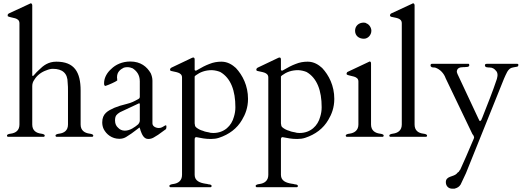

<svg xmlns="http://www.w3.org/2000/svg" viewBox="-20 -823 3143 1155"><path d="M387 -326C389 -309 389 -292 389 -273V-74C389 -38 366 -23 337 -19C328 -18 314 -15 314 -8C314 -3 316 -1 319 0H536C539 -1 541 -3 541 -8C541 -15 527 -18 519 -19C489 -23 465 -38 465 -74V-278C465 -390 427 -452 319 -452C270 -452 240 -428 215 -403C205 -394 195 -384 186 -373C184 -371 183 -369 181 -368C181 -367 179 -366 177 -366C175 -366 174 -368 174 -371V-792C173 -799 170 -803 165 -803C164 -803 163 -803 162 -802L158 -800L33 -742C30 -740 29 -738 27 -736C27 -735 26 -733 26 -732C26 -729 27 -726 27 -725C51 -713 97 -719 97 -683V-74C97 -38 74 -23 45 -19C36 -18 22 -15 22 -8C22 -3 24 -1 27 0H244C247 -1 249 -3 249 -8C249 -15 235 -18 227 -19C197 -23 174 -38 174 -74V-305C174 -319 178 -332 187 -344C202 -369 229 -390 259 -400C273 -406 286 -409 298 -409C356 -409 387 -382 387 -326Z M897 -81V-338C897 -353 893 -368 887 -382C864 -422 826 -453 764 -453C715 -453 675 -434 649 -408C627 -389 606 -358 606 -322C606 -319 607 -315 607 -312C609 -308 611 -306 614 -306C625 -310 642 -316 654 -322C664 -327 680 -334 686 -340L685 -342V-348C684 -351 684 -353 684 -355V-359C684 -391 705 -406 725 -416C733 -418 739 -419 745 -419C758 -419 769 -416 778 -412C802 -396 821 -373 821 -334V-240C821 -238 821 -236 819 -234C819 -231 815 -229 810 -226C788 -214 772 -205 743 -198C713 -191 689 -183 669 -175C629 -157 595 -140 595 -87C595 -72 598 -58 604 -46C620 -15 653 12 698 12C732 12 746 -5 771 -20C784 -30 800 -41 819 -56C820 -56 821 -54 821 -52C823 -48 824 -44 825 -39C833 -18 843 13 872 13C898 13 911 -1 931 -12C942 -20 955 -29 971 -41C979 -45 981 -49 981 -60V-66C980 -68 979 -69 976 -69C974 -69 972 -68 970 -66C960 -61 952 -53 936 -53C917 -53 897 -63 897 -81ZM672 -97C672 -112 674 -122 680 -130L689 -139C693 -142 697 -145 702 -148L815 -201C816 -202 816 -202 817 -202C820 -201 821 -199 821 -196V-97C821 -90 817 -82 811 -75C792 -59 763 -37 731 -37C714 -37 700 -44 691 -54C680 -63 672 -78 672 -97Z M1235 286C1229 284 1223 283 1215 282C1184 277 1151 266 1151 229V20C1151 11 1151 2 1161 2C1192 8 1214 13 1249 13C1266 13 1282 11 1297 6C1358 -14 1406 -50 1436 -102C1456 -135 1472 -176 1472 -228C1472 -308 1439 -371 1399 -414C1378 -433 1350 -452 1312 -452C1287 -452 1263 -448 1239 -438C1217 -430 1192 -417 1165 -401C1163 -399 1160 -398 1157 -398C1156 -398 1154 -398 1153 -400C1152 -400 1151 -402 1151 -403V-465C1151 -473 1148 -477 1143 -477C1140 -477 1138 -476 1135 -475L1011 -416C1008 -414 1005 -412 1005 -410C1003 -409 1003 -407 1003 -406C1003 -402 1004 -400 1005 -398C1006 -398 1008 -397 1010 -396C1035 -389 1075 -389 1075 -357V229C1075 264 1052 280 1022 284C1013 285 999 288 999 295C999 300 1001 302 1004 303H1248C1251 302 1253 300 1253 295C1253 289 1243 286 1235 286ZM1156 -368C1157 -370 1157 -370 1158 -370C1184 -389 1214 -401 1255 -401C1274 -400 1290 -396 1305 -390C1369 -353 1396 -277 1396 -178C1396 -158 1393 -139 1387 -120C1373 -67 1330 -23 1263 -23C1259 -23 1254 -24 1247 -24C1231 -29 1215 -29 1201 -36C1185 -40 1171 -48 1161 -56C1152 -63 1153 -69 1151 -81V-363C1152 -364 1155 -368 1156 -368Z M1754 286C1748 284 1742 283 1734 282C1703 277 1670 266 1670 229V20C1670 11 1670 2 1680 2C1711 8 1733 13 1768 13C1785 13 1801 11 1816 6C1877 -14 1925 -50 1955 -102C1975 -135 1991 -176 1991 -228C1991 -308 1958 -371 1918 -414C1897 -433 1869 -452 1831 -452C1806 -452 1782 -448 1758 -438C1736 -430 1711 -417 1684 -401C1682 -399 1679 -398 1676 -398C1675 -398 1673 -398 1672 -400C1671 -400 1670 -402 1670 -403V-465C1670 -473 1667 -477 1662 -477C1659 -477 1657 -476 1654 -475L1530 -416C1527 -414 1524 -412 1524 -410C1522 -409 1522 -407 1522 -406C1522 -402 1523 -400 1524 -398C1525 -398 1527 -397 1529 -396C1554 -389 1594 -389 1594 -357V229C1594 264 1571 280 1541 284C1532 285 1518 288 1518 295C1518 300 1520 302 1523 303H1767C1770 302 1772 300 1772 295C1772 289 1762 286 1754 286ZM1675 -368C1676 -370 1676 -370 1677 -370C1703 -389 1733 -401 1774 -401C1793 -400 1809 -396 1824 -390C1888 -353 1915 -277 1915 -178C1915 -158 1912 -139 1906 -120C1892 -67 1849 -23 1782 -23C1778 -23 1773 -24 1766 -24C1750 -29 1734 -29 1720 -36C1704 -40 1690 -48 1680 -56C1671 -63 1672 -69 1670 -81V-363C1671 -364 1674 -368 1675 -368Z M2065 0H2283C2286 -1 2288 -3 2288 -8C2288 -15 2274 -18 2265 -19C2235 -23 2212 -39 2212 -74V-441C2212 -449 2209 -453 2204 -453C2203 -453 2202 -453 2201 -452L2197 -450L2072 -391C2069 -390 2067 -388 2067 -386C2065 -384 2065 -382 2065 -381C2065 -378 2065 -376 2067 -374C2089 -363 2136 -367 2136 -333V-74C2136 -39 2112 -23 2083 -19C2074 -18 2060 -15 2060 -8C2060 -3 2062 -1 2065 0ZM2169 -590C2194 -590 2214 -613 2214 -638C2214 -657 2200 -677 2185 -682C2180 -686 2174 -687 2168 -687C2138 -687 2116 -667 2116 -638C2116 -608 2139 -590 2169 -590Z M2526 -19C2496 -23 2474 -38 2474 -74V-792C2473 -799 2470 -803 2465 -803C2464 -803 2463 -803 2462 -802L2458 -800L2333 -742C2330 -740 2328 -738 2328 -736C2326 -735 2326 -733 2326 -732C2326 -725 2329 -724 2333 -722C2359 -715 2397 -716 2397 -683V-74C2397 -39 2374 -23 2344 -19C2336 -18 2322 -15 2322 -8C2322 -3 2324 -1 2327 0H2544C2547 -1 2549 -3 2549 -8C2549 -15 2535 -18 2526 -19Z M2700 312H2714C2732 307 2742 301 2751 287L2783 219L3012 -350C3024 -374 3034 -413 3065 -417C3075 -418 3085 -422 3092 -422C3096 -425 3098 -425 3098 -431V-436C3097 -437 3096 -438 3093 -439H2908C2903 -439 2897 -437 2897 -431C2897 -422 2903 -418 2912 -418C2916 -417 2920 -417 2925 -417C2943 -417 2955 -408 2962 -399C2970 -392 2973 -382 2973 -371C2973 -368 2973 -366 2972 -362C2972 -360 2971 -355 2969 -348C2943 -269 2913 -197 2880 -112C2879 -111 2876 -105 2876 -102C2873 -100 2871 -95 2868 -95C2862 -95 2862 -104 2859 -107L2732 -378C2732 -379 2728 -389 2728 -390C2728 -412 2744 -419 2766 -419C2772 -419 2778 -419 2783 -420C2793 -420 2803 -421 2803 -431C2803 -432 2803 -434 2802 -436C2802 -438 2801 -439 2799 -439H2582C2574 -440 2570 -437 2570 -430C2570 -419 2580 -417 2590 -417C2594 -417 2597 -417 2599 -416C2628 -406 2651 -381 2661 -352L2822 -16C2827 -11 2832 -3 2832 6C2832 7 2831 10 2828 16C2825 22 2821 32 2815 46C2795 95 2775 139 2749 197C2746 200 2742 206 2740 210L2732 216L2727 222C2707 242 2662 235 2662 273C2662 296 2678 312 2700 312Z"/></svg>

Font: fbb
Style: Regular
Weight: 400
Designer: David J. Perry, Michael Sharpe
Version: Version 1.045